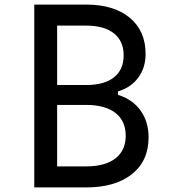

<svg xmlns="http://www.w3.org/2000/svg" viewBox="-20 -820 740 840"><path d="M130 0V-800H356Q478 -800 547.5 -742.5Q617 -685 617 -584Q617 -524 585 -480.5Q553 -437 496 -420V-405Q559 -386 594.5 -337Q630 -288 630 -219Q630 -116 557 -58Q484 0 356 0ZM230 -448H356Q436 -448 478.5 -481.5Q521 -515 521 -578Q521 -640 478.5 -674Q436 -708 356 -708H230ZM230 -92H356Q440 -92 485 -127Q530 -162 530 -226Q530 -291 485 -326Q440 -361 356 -361H230Z"/></svg>

Font: Martian Mono Light
Style: Regular
Weight: 300
Monospace: yes
Designer: Roman Shamin
Foundry: Evil Martians
Version: Version 1.000; ttfautohint (v1.8.4.7-5d5b)